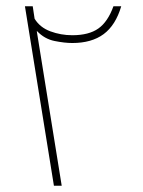

<svg xmlns="http://www.w3.org/2000/svg" viewBox="-20 -596 460 616"><path d="M153 0 60 -576H85L91 -536Q108 -508 141.5 -495.5Q175 -483 212 -483Q265 -483 295.5 -504.5Q326 -526 344 -576H369Q351 -515 312.5 -486.5Q274 -458 212 -458Q187 -458 155 -464.5Q123 -471 99 -496H98L178 0Z"/></svg>

Font: Noto Sans Syriac Thin
Style: Regular
Weight: 100
Designer: Patrick Giasson and the Monotype Design Team
Foundry: Monotype Imaging Inc.
Version: Version 2.000; ttfautohint (v1.8.3) -l 8 -r 50 -G 200 -x 14 